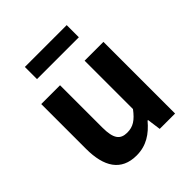

<svg xmlns="http://www.w3.org/2000/svg" viewBox="-212 -908 1061 1061"><g transform="rotate(-45 318.5 -377.5)"><path d="M245 14C322 14 376 -23 424 -80H428L439 0H559V-560H412V-182C374 -132 344 -112 298 -112C244 -112 220 -142 220 -229V-560H73V-210C73 -70 125 14 245 14ZM154 -674H481V-769H154Z"/></g></svg>

Font: Genne Gothic Bold
Style: Regular
Weight: 700
Designer: Ryoko NISHIZUKA (kana & ideographs); Paul D. Hunt (Latin, Greek & Cyrillic); Wenlong ZHANG (bopomofo); Sandoll Communica
Foundry: Adobe Systems Incorporated
Version: Version 1.004;PS 1.004;hotconv 16.6.51;makeotf.lib2.5.65220